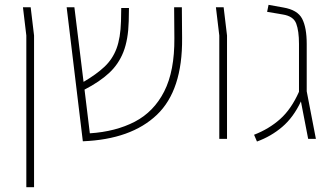

<svg xmlns="http://www.w3.org/2000/svg" viewBox="-20 -575 1378 795"><path d="M89 200V-428L75 -545H107L121 -428V200Z M323 10 256 -545H288L326 -236Q379 -267 412.5 -298.5Q446 -330 462.5 -374Q479 -418 481 -487L482 -542H514L513 -487Q511 -411 491 -360Q471 -309 431.5 -272.5Q392 -236 330 -204L352 -23Q459 -30 538 -71Q617 -112 660 -196.5Q703 -281 702 -417L701 -545H733L734 -417Q736 -201 629.5 -99.5Q523 2 323 10Z M888 0V-428L874 -545H906L920 -428V0Z M1044 11 1032 -17Q1094 -41 1140 -82Q1186 -123 1218 -195V-197V-393Q1218 -447 1206.5 -477.5Q1195 -508 1151 -515L1086 -526L1092 -555L1153 -544Q1212 -534 1231 -497.5Q1250 -461 1250 -393V-197L1288 0H1256L1226 -155Q1195 -89 1148.5 -49.5Q1102 -10 1044 11Z"/></svg>

Font: Assistant ExtraLight
Style: Regular
Weight: 200
Designer: Hebrew By Ben Nathan, Latin by Paul Hunt
Version: Version 3.000